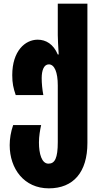

<svg xmlns="http://www.w3.org/2000/svg" viewBox="-20 -780 548 1050"><path d="M247 250C382 250 458 161 458 2V-760H296V-588C296 -567 298 -532 301 -482H296C272 -539 231 -563 186 -563C118 -563 47 -502 47 -369C47 -325 53 -298 66 -260H217C211 -292 208 -325 208 -353C208 -395 220 -428 247 -428C278 -428 296 -385 296 -313V-3C296 85 280 115 245 115C208 115 193 61 193 -1C193 -35 199 -69 205 -96H52C39 -59 33 -21 33 14C33 143 112 250 247 250Z"/></svg>

Font: Noto Sans Georgian ExtraCondensed Black
Style: Regular
Weight: 900
Width: 2
Designer: Monotype Design Team, Akaki Razmadze
Foundry: Google LLC
Version: Version 2.005